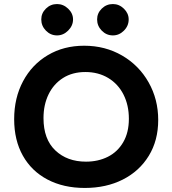

<svg xmlns="http://www.w3.org/2000/svg" viewBox="-20 -935 852 949"><path d="M50 -346Q50 -451 94 -533.5Q138 -616 216.5 -662.5Q295 -709 396 -709Q500 -709 583.5 -660.5Q667 -612 714.5 -528Q762 -444 762 -342Q762 -241 715.5 -165Q669 -89 587 -47.5Q505 -6 399 -6Q294 -6 215 -47.5Q136 -89 93 -165.5Q50 -242 50 -346ZM617 -348Q617 -415 590.5 -467.5Q564 -520 515 -549.5Q466 -579 402 -579Q338 -579 291.5 -549.5Q245 -520 220 -468.5Q195 -417 195 -351Q195 -247 253.5 -191.5Q312 -136 405 -136Q465 -136 513 -160Q561 -184 589 -232Q617 -280 617 -348ZM184 -839Q184 -870 207 -892.5Q230 -915 262 -915Q293 -915 317 -892Q341 -869 341 -839Q341 -808 317 -784Q293 -760 262 -760Q230 -760 207 -783.5Q184 -807 184 -839ZM460 -839Q460 -870 483 -892.5Q506 -915 538 -915Q569 -915 592.5 -892Q616 -869 616 -839Q616 -807 592.5 -783.5Q569 -760 538 -760Q506 -760 483 -783.5Q460 -807 460 -839Z"/></svg>

Font: Mali
Style: Bold
Weight: 700
Designer: Kitiyaporn Chalermlarp | Katatrad Aksorn Co.,Ltd.
Foundry: Cadson Demak Co.,Ltd.
Version: Version 1.000; ttfautohint (v1.6)